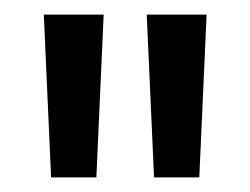

<svg xmlns="http://www.w3.org/2000/svg" viewBox="-20 -700 343 263"><path d="M191 -457 181 -680H263L253 -457ZM50 -457 40 -680H122L112 -457Z"/></svg>

Font: Imprima
Style: Regular
Weight: 400
Version: Version 1.001